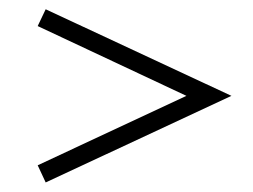

<svg xmlns="http://www.w3.org/2000/svg" viewBox="-20 -489 534 406"><path d="M76.6 -103.2 59.7 -139.5 374.2 -286.3 59.7 -433.9 76.6 -469.4 469.4 -286.3Z"/></svg>

Font: Playfair 12pt Light
Style: Regular
Weight: 300
Designer: Claus Eggers Sørensen
Foundry: Claus Eggers Sørensen
Version: Version 2.000;gftools[0.9.28]